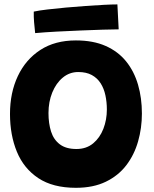

<svg xmlns="http://www.w3.org/2000/svg" viewBox="-20 -848 717 893"><path d="M333 25.5Q226 25.5 158.2 -19.5Q90.5 -64.5 58.5 -142.2Q26.5 -220 26.5 -318Q26.5 -417 63 -494.2Q99.5 -571.5 167.8 -615.8Q236 -660 333 -660Q413.5 -660 471.5 -634.2Q529.5 -608.5 566.8 -562.2Q604 -516 622 -454Q640 -392 640 -320Q640 -252.5 622.2 -190.2Q604.5 -128 567.5 -79.5Q530.5 -31 472.2 -2.8Q414 25.5 333 25.5ZM335.5 -155Q381.5 -155 413 -181Q444.5 -207 460.8 -249Q477 -291 477 -338.5Q477 -373.5 470.2 -405Q463.5 -436.5 448 -460.8Q432.5 -485 407 -499Q381.5 -513 344 -513Q303.5 -513 272.2 -487.2Q241 -461.5 223.2 -418Q205.5 -374.5 205.5 -322Q205.5 -274 217.5 -236.2Q229.5 -198.5 258.2 -176.8Q287 -155 335.5 -155ZM532 -711.5Q505 -711.5 458 -710Q411 -708.5 354.8 -706.2Q298.5 -704 243 -701Q187.5 -698 143.5 -694Q140.5 -720.5 138.5 -745Q136.5 -769.5 137 -794Q162 -799.5 201.2 -804Q240.5 -808.5 286.5 -812.8Q332.5 -817 378.5 -820.2Q424.5 -823.5 463.2 -825.5Q502 -827.5 526 -827.5Z"/></svg>

Font: Grandstander Thin ExtraBold
Style: Regular
Weight: 800
Version: Version 1.200